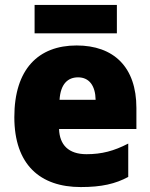

<svg xmlns="http://www.w3.org/2000/svg" viewBox="-20 -747 608 777"><path d="M453 -727H120V-612H453ZM290 -563C135 -563 38 -467 38 -273C38 -81 142 10 307 10C391 10 447 -3 499 -31V-166C441 -136 392 -123 330 -123C257 -123 221 -161 219 -225H532V-310C532 -476 440 -563 290 -563ZM296 -434C341 -434 366 -400 367 -343H221C225 -408 255 -434 296 -434Z"/></svg>

Font: Noto Sans Telugu SemiCondensed Black
Style: Regular
Weight: 900
Width: 4
Designer: Jelle Bosma - Monotype Design Team
Foundry: Monotype Imaging Inc.
Version: Version 2.005